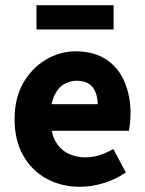

<svg xmlns="http://www.w3.org/2000/svg" viewBox="-20 -705 558 737"><path d="M287 12Q216 12 159 -19Q102 -50 69 -108Q36 -166 36 -248Q36 -329 69.5 -387Q103 -445 157 -476.5Q211 -508 270 -508Q341 -508 388 -476.5Q435 -445 458 -391Q481 -337 481 -270Q481 -251 479 -232.5Q477 -214 475 -203H150L148 -305H355Q355 -344 336 -369.5Q317 -395 273 -395Q249 -395 226 -382Q203 -369 188 -337Q173 -305 174 -248Q175 -192 194.5 -160Q214 -128 244 -114.5Q274 -101 307 -101Q336 -101 362.5 -109.5Q389 -118 415 -133L463 -43Q426 -17 379 -2.5Q332 12 287 12ZM120 -592V-685H416V-592Z"/></svg>

Font: Source Sans 3 ExtraLight
Style: Bold
Weight: 700
Version: Version 3.052;hotconv 1.1.0;makeotfexe 2.6.0